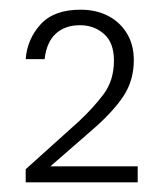

<svg xmlns="http://www.w3.org/2000/svg" viewBox="-20 -728 346 396"><path d="M33 -352V-379L143 -478Q172 -505 193.5 -533.5Q215 -562 215 -603Q215 -640 194.5 -658Q174 -676 145 -676Q114 -676 95 -658.5Q76 -641 72 -606H33Q36 -647 63.5 -677.5Q91 -708 146 -708Q178 -708 202.5 -695.5Q227 -683 241.5 -659.5Q256 -636 256 -604Q256 -562 234.5 -529.5Q213 -497 169 -459L84 -385H264V-352Z"/></svg>

Font: DM Sans 12pt ExtraLight
Style: Regular
Weight: 250
Version: Version 4.004;gftools[0.9.30]